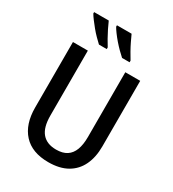

<svg xmlns="http://www.w3.org/2000/svg" viewBox="-223 -1063 1077 1194"><g transform="rotate(30 316.0 -465.5)"><path d="M557 -243Q557 -166 530 -109Q503 -52 449 -21Q395 10 314 10Q197 10 135.5 -57Q74 -124 74 -244V-714H181V-247Q181 -163 215.5 -122.5Q250 -82 317 -82Q364 -82 393 -101Q422 -120 436 -157Q450 -194 450 -248V-714H557ZM364 -941Q373 -921 386 -894Q399 -867 414 -840.5Q429 -814 442 -793V-781H388Q372 -795 352.5 -814.5Q333 -834 314.5 -855.5Q296 -877 281 -897.5Q266 -918 259 -931V-941ZM200 -941Q210 -918 223 -891.5Q236 -865 250.5 -839.5Q265 -814 278 -793V-781H222Q207 -795 188 -814Q169 -833 151 -855Q133 -877 118 -897Q103 -917 95 -931V-941Z"/></g></svg>

Font: Noto Sans Display SemiCondensed Medium
Style: Regular
Weight: 500
Width: 4
Designer: Monotype Design Team
Foundry: Monotype Imaging Inc.
Version: Version 2.003